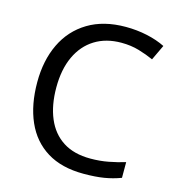

<svg xmlns="http://www.w3.org/2000/svg" viewBox="-109 -818 849 922"><g transform="rotate(15 316.0 -357.0)"><path d="M389 10Q280 10 207 -35Q134 -80 97.5 -163Q61 -246 61 -358Q61 -466 100.5 -548.5Q140 -631 217 -677.5Q294 -724 404 -724Q459 -724 510 -713Q561 -702 601 -682L565 -606Q532 -621 491.5 -633Q451 -645 403 -645Q327 -645 271.5 -610.5Q216 -576 186 -511.5Q156 -447 156 -357Q156 -269 183.5 -204Q211 -139 265.5 -104Q320 -69 402 -69Q449 -69 491 -77Q533 -85 573 -97V-19Q533 -4 490.5 3Q448 10 389 10Z"/></g></svg>

Font: Noto Sans Symbols
Style: Regular
Weight: 400
Designer: Monotype Design Team
Foundry: Monotype Imaging Inc.
Version: Version 2.002